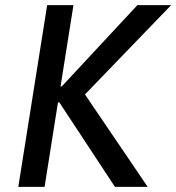

<svg xmlns="http://www.w3.org/2000/svg" viewBox="-20 -725 684 745"><path d="M51 0 163 -705H265L215 -390H220L513 -705H644L287 -335V-392L553 0H426L210 -328H205L153 0Z"/></svg>

Font: Nunito Sans 7pt Condensed SemiBold
Style: Italic
Weight: 600
Width: 3
Italic angle: -9°
Designer: Vernon Adams
Foundry: Vernon Adams
Version: Version 3.101;gftools[0.9.27]